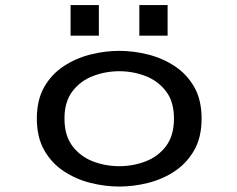

<svg xmlns="http://www.w3.org/2000/svg" viewBox="-20 -708 915 740"><path d="M439.5 11Q385 11 329 -3Q273 -17 226 -48Q179 -79 150.5 -129Q122 -179 122 -251Q122 -323 150.5 -372.8Q179 -422.5 226 -453.2Q273 -484 329 -498Q385 -512 439.5 -512Q494.5 -512 550.5 -498Q606.5 -484 653.2 -453.2Q700 -422.5 728.5 -372.8Q757 -323 757 -251Q757 -179 728.5 -129Q700 -79 653.2 -48Q606.5 -17 550.5 -3Q494.5 11 439.5 11ZM439.5 -67.5Q493 -67.5 541.2 -86Q589.5 -104.5 620 -145Q650.5 -185.5 650.5 -251Q650.5 -316 619.8 -356.2Q589 -396.5 540.8 -415Q492.5 -433.5 439.5 -433.5Q387 -433.5 338.5 -415Q290 -396.5 259.2 -356.2Q228.5 -316 228.5 -251Q228.5 -185.5 259.2 -145Q290 -104.5 338.2 -86Q386.5 -67.5 439.5 -67.5ZM252 -688.5H361V-570.5H252ZM517 -688.5H626V-570.5H517Z"/></svg>

Font: Trispace SemiExpanded
Style: Regular
Weight: 400
Width: 6
Designer: Tyler Finck
Foundry: Etcetera Type Company
Version: Version 1.210; ttfautohint (v1.8.3)